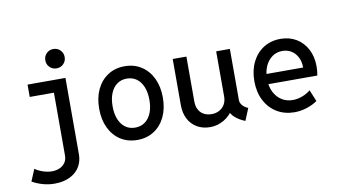

<svg xmlns="http://www.w3.org/2000/svg" viewBox="-89 -949 2427 1374"><g transform="rotate(-10 1125.0 -262.5)"><path d="M207.5 212.9Q162.6 212.9 122.1 201.4Q81.5 189.9 44.4 169.4L80.6 83Q107.4 101.6 140.1 112.1Q172.9 122.6 203.6 122.6Q234.4 122.6 259.3 111.3Q284.2 100.1 298.8 78.9Q313.5 57.6 313.5 26.4V-519H413.1V33.7Q413.1 66.9 403.6 95Q394 123 376 144.8Q357.9 166.5 332.5 181.6Q307.1 196.8 275.6 204.8Q244.1 212.9 207.5 212.9ZM137.7 -429.2V-519H413.1V-429.2ZM363.3 -597.2Q333.5 -597.2 313.2 -617.4Q293 -637.7 293 -667.5Q293 -697.3 313.2 -717.5Q333.5 -737.8 363.3 -737.8Q393.1 -737.8 413.3 -717.5Q433.6 -697.3 433.6 -667.5Q433.6 -637.7 413.3 -617.4Q393.1 -597.2 363.3 -597.2Z M843.8 7.8Q774.4 7.8 722.2 -25.9Q669.9 -59.6 641.1 -119.9Q612.3 -180.2 612.3 -259.8Q612.3 -339.4 641.1 -399.7Q669.9 -460 722.2 -493.9Q774.4 -527.8 843.8 -527.8Q913.1 -527.8 965.3 -493.9Q1017.6 -460 1046.4 -399.7Q1075.2 -339.4 1075.2 -259.8Q1075.2 -180.2 1046.4 -119.9Q1017.6 -59.6 965.3 -25.9Q913.1 7.8 843.8 7.8ZM843.8 -82Q885.3 -82 915.3 -104Q945.3 -126 961.4 -165.8Q977.5 -205.6 977.5 -259.8Q977.5 -314 961.4 -354Q945.3 -394 915.3 -416Q885.3 -438 843.8 -438Q802.2 -438 772.2 -416Q742.2 -394 726.1 -354Q710 -314 710 -259.8Q710 -205.6 726.1 -165.8Q742.2 -126 772.2 -104Q802.2 -82 843.8 -82Z M1374 7.8Q1318.8 7.8 1278.1 -16.1Q1237.3 -40 1214.8 -83Q1192.4 -126 1192.4 -184.1V-519H1292V-190.9Q1292 -142.1 1320.3 -112.5Q1348.6 -83 1396 -82Q1429.7 -81.5 1454.8 -95.2Q1480 -108.9 1494.1 -133.3Q1508.3 -157.7 1508.3 -190.9V-519H1607.9V-146.5Q1607.9 -127 1623 -108.9Q1638.2 -90.8 1664.1 -80.1L1627.9 7.8Q1584.5 -9.3 1554.7 -35.9Q1524.9 -62.5 1524.4 -87.9L1557.1 -66.4H1500L1549.3 -99.1Q1522.5 -48.8 1474.6 -20.5Q1426.8 7.8 1374 7.8Z M1987.3 7.8Q1914.1 7.8 1858.4 -25.9Q1802.7 -59.6 1771.5 -120.1Q1740.2 -180.7 1740.2 -260.3Q1740.2 -339.4 1770 -399.4Q1799.8 -459.5 1853 -493.2Q1906.2 -526.9 1976.1 -526.9Q2041.5 -526.9 2091.3 -496.8Q2141.1 -466.8 2169.2 -412.8Q2197.3 -358.9 2197.3 -287.6Q2197.3 -272 2195.6 -253.7Q2193.8 -235.4 2190.9 -222.7H1817.9V-296.9H2101.1Q2101.1 -339.4 2085 -371.3Q2068.8 -403.3 2040.3 -421.4Q2011.7 -439.5 1974.6 -439.5Q1933.1 -439.5 1901.1 -417Q1869.1 -394.5 1850.8 -354.5Q1832.5 -314.5 1832.5 -261.2Q1832.5 -207.5 1852.5 -166.7Q1872.6 -126 1907.7 -103.3Q1942.9 -80.6 1988.8 -80.6Q2022.5 -80.6 2057.4 -93.5Q2092.3 -106.4 2118.2 -128.4L2152.8 -44.4Q2122.6 -22 2077.1 -7.1Q2031.7 7.8 1987.3 7.8Z"/></g></svg>

Font: Reddit Mono Medium
Style: Regular
Weight: 500
Monospace: yes
Designer: Stephen Hutchings
Foundry: Reddit
Version: Version 1.014